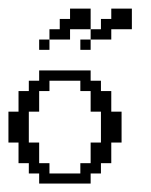

<svg xmlns="http://www.w3.org/2000/svg" viewBox="-20 -435 357 455"><path d="M170.4 -23.9V-48.3H194.8V-97.2H219.2V-170.4H194.8V-219.2H170.4V-243.7H97.2V-219.2H72.8V-170.4H48.3V-97.2H72.8V-48.3H97.2V-23.9ZM72.8 0V-23.9H48.3V-48.3H23.9V-97.2H0V-170.4H23.9V-219.2H48.3V-243.7H72.8V-268.1H194.8V-243.7H219.2V-219.2H243.7V-170.4H268.1V-97.2H243.7V-48.3H219.2V-23.9H194.8V0ZM72.8 -316.9V-341.3H97.2V-316.9ZM170.4 -316.9V-341.3H194.8V-316.9ZM97.2 -341.3V-365.7H121.6V-390.1H146V-414.6H194.8V-365.7H146V-341.3ZM194.8 -341.3V-365.7H219.2V-390.1H243.7V-414.6H292.5V-365.7H243.7V-341.3Z"/></svg>

Font: FS Mondwest Regular
Style: Regular
Weight: 400
Designer: NZWStudios2024
Foundry: https://fontstruct.com
Version: Version 1.0